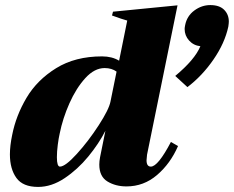

<svg xmlns="http://www.w3.org/2000/svg" viewBox="-20 -724 921 756"><path d="M670 -425Q747 -489 769 -542Q742 -545 724.5 -564.5Q707 -584 707 -610Q707 -615 709 -625Q716 -661 745 -682.5Q774 -704 808 -704Q844 -704 862.5 -685.5Q881 -667 881 -639Q881 -633 879 -619Q865 -554 820.5 -489.5Q776 -425 718 -381ZM19 -116Q19 -150 28 -193Q43 -269 84.5 -339Q126 -409 201 -455.5Q276 -502 382 -502Q421 -502 449 -485L481 -643Q462 -648 421 -663L425 -678L679 -703L559 -115Q557 -99 557 -93Q557 -68 574 -68Q602 -68 653 -165L681 -149Q651 -80 598.5 -35Q546 10 478 10Q435 10 403 -9.5Q371 -29 371 -76Q371 -89 374 -105L395 -209Q369 -158 327.5 -107.5Q286 -57 234.5 -22.5Q183 12 130 12Q70 12 44.5 -23.5Q19 -59 19 -116ZM415 -324 439 -442Q420 -456 392 -456Q352 -456 316 -416.5Q280 -377 253.5 -317.5Q227 -258 215 -198Q211 -181 207.5 -154Q204 -127 204 -105Q204 -68 216 -68Q237 -68 282.5 -118Q328 -168 368.5 -230.5Q409 -293 415 -324Z"/></svg>

Font: Trirong Black
Style: Italic
Weight: 900
Italic angle: -12°
Designer: Katatrad Team
Foundry: CadsonDemak
Version: Version 1.001